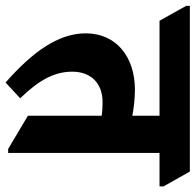

<svg xmlns="http://www.w3.org/2000/svg" viewBox="-90 -640 684 671"><g transform="rotate(90 251.5 -304.0)"><path d="M204 18 259 -33C197 -97 166 -151 166 -215C166 -281 207 -321 273 -321C290 -321 306 -320 320 -318V-60L436 9H450V-520H567V-534L515 -626H-64V-613L-12 -520H320V-425C294 -430 260 -434 229 -434C112 -434 32 -367 32 -262C32 -165 99 -74 204 18Z"/></g></svg>

Font: Noto Serif Devanagari Condensed ExtraBold
Style: Regular
Weight: 800
Width: 3
Designer: Universal Thirst, Indian Type Foundry and the Monotype Design Team
Foundry: Monotype Imaging Inc.
Version: Version 2.004